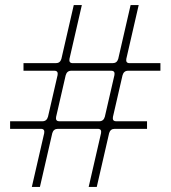

<svg xmlns="http://www.w3.org/2000/svg" viewBox="-20 -740 675 760"><path d="M106 0 155 -213Q158 -230 142 -230H20V-260H148Q165 -260 170 -278L208 -443Q211 -460 195 -460H73V-490H201Q218 -490 223 -507L272 -720H304L255 -507Q252 -490 268 -490H426Q443 -490 448 -507L497 -720H529L480 -507Q477 -490 493 -490H615V-460H487Q470 -460 465 -442L427 -277Q424 -260 440 -260H562V-230H434Q417 -230 412 -213L363 0H331L380 -213Q383 -230 367 -230H209Q192 -230 187 -213L138 0ZM215 -260H373Q390 -260 395 -278L433 -443Q436 -460 420 -460H262Q245 -460 240 -442L202 -277Q199 -260 215 -260Z"/></svg>

Font: Instrument Serif
Style: Regular
Weight: 400
Designer: Rodrigo Fuenzalida
Foundry: fragTYPE
Version: Version 1.000; ttfautohint (v1.8.4.7-5d5b);gftools[0.9.27]